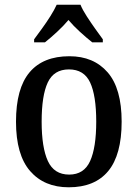

<svg xmlns="http://www.w3.org/2000/svg" viewBox="-20 -786 586 816"><path d="M272 10Q168 10 108 -59Q48 -128 48 -269Q48 -410 105.5 -478.5Q163 -547 275 -547Q378 -547 437.5 -478.5Q497 -410 497 -269Q497 -128 440 -59Q383 10 272 10ZM274 -44Q337 -44 363 -101.5Q389 -159 389 -269Q389 -380 363 -435.5Q337 -491 273 -491Q209 -491 183 -435.5Q157 -380 157 -269Q157 -159 183.5 -101.5Q210 -44 274 -44ZM125 -619Q139 -638 158 -664Q177 -690 194 -717Q211 -744 221 -766H322Q331 -744 348.5 -717Q366 -690 384.5 -664Q403 -638 417 -619V-606H372Q348 -625 320 -650.5Q292 -676 271 -701Q250 -676 222.5 -650.5Q195 -625 171 -606H125Z"/></svg>

Font: Noto Serif Tamil SemiCondensed Medium
Style: Italic
Weight: 500
Width: 4
Italic angle: -12°
Designer: Indian Type Foundry, Tom Grace, and the Monotype Design Team
Foundry: Monotype Imaging Inc.
Version: Version 2.003; ttfautohint (v1.8.4.7-5d5b)